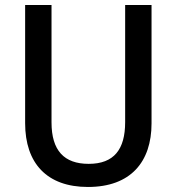

<svg xmlns="http://www.w3.org/2000/svg" viewBox="-20 -734 703 764"><path d="M583 -243V-714H478V-248C478 -140 434 -82 333 -82C235 -82 185 -135 185 -247V-714H80V-244C80 -84 167 10 330 10C500 10 583 -90 583 -243Z"/></svg>

Font: Noto Sans Arabic UI SmCn Md
Style: Regular
Weight: 500
Width: 4
Designer: Monotype Design Team, Nadine Chahine and Nizar Qandah
Foundry: Monotype Imaging Inc.
Version: Version 2.010